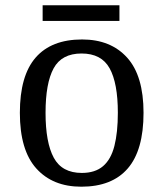

<svg xmlns="http://www.w3.org/2000/svg" viewBox="-20 -695 617 725"><path d="M287 10Q179 10 117 -59Q55 -128 55 -269Q55 -409 114.5 -477.5Q174 -546 290 -546Q398 -546 460 -477.5Q522 -409 522 -269Q522 -128 462.5 -59Q403 10 287 10ZM289 -42Q339 -42 369 -67.5Q399 -93 412 -144Q425 -195 425 -269Q425 -381 394 -437Q363 -493 288 -493Q213 -493 182.5 -437Q152 -381 152 -269Q152 -157 183 -99.5Q214 -42 289 -42ZM141 -616V-675H431V-616Z"/></svg>

Font: Noto Serif Malayalam
Style: Regular
Weight: 400
Designer: Indian type Foundry, Jelle Bosma, Monotype Design Team
Foundry: Monotype Imaging Inc.
Version: Version 2.103